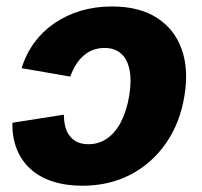

<svg xmlns="http://www.w3.org/2000/svg" viewBox="-20 -573 634 603"><path d="M238.8 10.3Q186 10.3 144.5 -3.4Q103 -17.1 75 -43Q46.9 -68.8 32.5 -105.2Q18.1 -141.6 19 -187.5L180.7 -212.9Q180.7 -190.9 185.5 -173.6Q190.4 -156.2 200.4 -144.3Q210.4 -132.3 224.6 -126.2Q238.8 -120.1 257.8 -120.1Q290.5 -120.1 316.7 -138.4Q342.8 -156.7 360.4 -190.9Q377.9 -225.1 385.7 -272Q393.6 -318.8 387 -352.8Q380.4 -386.7 360.6 -404.5Q340.8 -422.4 308.1 -422.4Q289.6 -422.4 273.2 -416.5Q256.8 -410.6 243.2 -398.9Q229.5 -387.2 219 -370.6Q208.5 -354 200.7 -332.5L47.9 -358.9Q61.5 -403.3 87.9 -439.2Q114.3 -475.1 151.1 -500.2Q188 -525.4 233.6 -539.1Q279.3 -552.7 331.5 -552.7Q417 -552.7 472.4 -517.3Q527.8 -481.9 550.5 -418.7Q573.2 -355.5 559.1 -271Q545.4 -187 501.7 -123.8Q458 -60.5 390.9 -25.1Q323.7 10.3 238.8 10.3Z"/></svg>

Font: Inter ExtraBold
Style: Italic
Weight: 800
Italic angle: -9.3988°
Designer: Rasmus Andersson
Foundry: rsms
Version: Version 4.001;git-66647c0bb